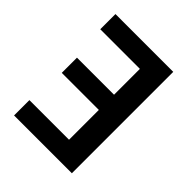

<svg xmlns="http://www.w3.org/2000/svg" viewBox="-199 -835 956 956"><g transform="rotate(45 279.0 -357.0)"><path d="M59 0V-108H338V-318H77V-425H338V-607H59V-714H466V0Z"/></g></svg>

Font: Noto Sans SemiBold
Style: Regular
Weight: 600
Designer: Monotype Design Team
Foundry: Monotype Imaging Inc.
Version: Version 2.007